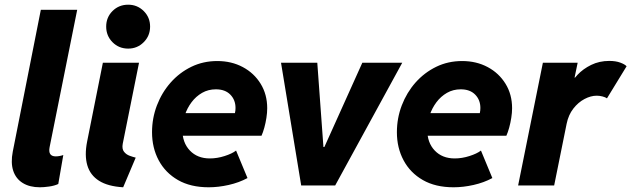

<svg xmlns="http://www.w3.org/2000/svg" viewBox="-20 -794 2703 822"><path d="M150.9 7.8Q106.9 7.8 77.4 -10.5Q47.9 -28.8 36.6 -63Q25.4 -97.2 34.7 -145L154.8 -752H310.5L192.4 -164.1Q184.6 -124.5 218.8 -124.5Q226.6 -124.5 235.6 -126.2Q244.6 -127.9 251 -130.4L229.5 -6.3Q212.9 1.5 190.2 4.6Q167.5 7.8 150.9 7.8Z M507.3 7.8Q441.9 3.9 404.1 -20Q366.2 -43.9 353.8 -86.4Q341.3 -128.9 353 -188L420.4 -525.4H575.2L505.4 -178.2Q501.5 -156.2 511 -144.3Q520.5 -132.3 535.4 -127Q550.3 -121.6 561 -119.1ZM528.8 -585.9Q488.8 -585.9 461.7 -613.3Q434.6 -640.6 434.6 -680.2Q434.6 -719.7 461.7 -746.8Q488.8 -773.9 528.8 -773.9Q567.9 -773.9 595.2 -746.8Q622.6 -719.7 622.6 -680.2Q622.6 -640.6 595.2 -613.3Q567.9 -585.9 528.8 -585.9Z M873.5 7.8Q795.9 7.8 741.9 -23.2Q688 -54.2 659.4 -107.7Q630.9 -161.1 630.9 -228Q630.9 -288.1 651.9 -343Q672.9 -397.9 710.7 -440.7Q748.5 -483.4 799.3 -508.1Q850.1 -532.7 910.2 -532.7Q971.2 -532.7 1019.5 -506.8Q1067.9 -481 1095.9 -435.3Q1124 -389.6 1124 -330.6Q1124 -311.5 1120.6 -289.6Q1117.2 -267.6 1111.6 -247.3Q1106 -227.1 1099.6 -212.9H739.3L757.8 -309.6H985.8Q987.3 -315.4 987.8 -321.3Q988.3 -327.1 988.3 -332Q988.3 -366.2 966.1 -388.9Q943.8 -411.6 904.3 -411.6Q871.6 -411.6 845.2 -396.5Q818.8 -381.3 800 -356.2Q781.2 -331.1 771 -300.3Q760.7 -269.5 760.7 -238.8Q760.7 -183.1 793 -149.4Q825.2 -115.7 878.4 -115.7Q909.7 -115.7 941.7 -126Q973.6 -136.2 990.7 -149.4L1039.6 -31.7Q1003.4 -12.2 959.2 -2.2Q915 7.8 873.5 7.8Z M1269.5 0 1183.1 -525.4H1338.4L1364.7 -164.6H1368.7L1531.2 -525.4H1702.1L1415 0Z M1921.9 7.8Q1844.2 7.8 1790.3 -23.2Q1736.3 -54.2 1707.8 -107.7Q1679.2 -161.1 1679.2 -228Q1679.2 -288.1 1700.2 -343Q1721.2 -397.9 1759 -440.7Q1796.9 -483.4 1847.7 -508.1Q1898.4 -532.7 1958.5 -532.7Q2019.5 -532.7 2067.9 -506.8Q2116.2 -481 2144.3 -435.3Q2172.4 -389.6 2172.4 -330.6Q2172.4 -311.5 2168.9 -289.6Q2165.5 -267.6 2159.9 -247.3Q2154.3 -227.1 2147.9 -212.9H1787.6L1806.2 -309.6H2034.2Q2035.6 -315.4 2036.1 -321.3Q2036.6 -327.1 2036.6 -332Q2036.6 -366.2 2014.4 -388.9Q1992.2 -411.6 1952.6 -411.6Q1919.9 -411.6 1893.6 -396.5Q1867.2 -381.3 1848.4 -356.2Q1829.6 -331.1 1819.3 -300.3Q1809.1 -269.5 1809.1 -238.8Q1809.1 -183.1 1841.3 -149.4Q1873.5 -115.7 1926.8 -115.7Q1958 -115.7 1990 -126Q2022 -136.2 2039.1 -149.4L2087.9 -31.7Q2051.8 -12.2 2007.6 -2.2Q1963.4 7.8 1921.9 7.8Z M2198.2 0 2304.2 -525.4H2453.1L2439.9 -461.9H2452.1L2418.9 -424.3Q2428.7 -448.2 2452.4 -473.6Q2476.1 -499 2511 -516.1Q2545.9 -533.2 2588.4 -533.2Q2616.2 -533.2 2635.7 -525.9Q2655.3 -518.6 2662.6 -510.3L2578.6 -373Q2571.8 -377.9 2559.3 -381.1Q2546.9 -384.3 2534.7 -384.3Q2509.3 -384.3 2482.4 -370.1Q2455.6 -356 2434.6 -329.1Q2413.6 -302.2 2405.8 -263.7L2352.5 0Z"/></svg>

Font: Reddit Sans ExtraBold
Style: Italic
Weight: 800
Italic angle: -11.25°
Designer: Stephen Hutchings
Version: Version 1.013